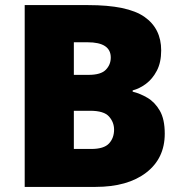

<svg xmlns="http://www.w3.org/2000/svg" viewBox="-20 -734 714 754"><path d="M326 -714Q481 -714 547 -668Q613 -622 613 -536Q613 -489 596 -456.5Q579 -424 553.5 -405Q528 -386 501 -379V-374Q530 -367 559 -350Q588 -333 607.5 -299.5Q627 -266 627 -209Q627 -112 554 -56Q481 0 355 0H77V-714ZM328 -440Q376 -440 395.5 -460Q415 -480 415 -508Q415 -568 324 -568H270V-440ZM270 -299V-149H338Q388 -149 408 -170.5Q428 -192 428 -225Q428 -254 408 -276.5Q388 -299 334 -299Z"/></svg>

Font: Noto Sans Cherokee Black
Style: Regular
Weight: 900
Designer: Monotype Design Team
Foundry: Monotype Imaging Inc.
Version: Version 2.001; ttfautohint (v1.8.4.7-5d5b)